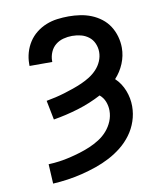

<svg xmlns="http://www.w3.org/2000/svg" viewBox="-84 -598 768 890"><g transform="rotate(-10 300.0 -152.5)"><path d="M94 223 89 131Q115 130 140.5 126.5Q166 123 191 117Q216 111 240.5 103.5Q265 96 288.5 86Q312 76 334 62Q356 48 373 28.5Q390 9 400 -15Q410 -39 410 -65Q410 -87 402 -107.5Q394 -128 377 -142Q324 -114 266.5 -96.5Q209 -79 149 -69L131 -160Q153 -164 174.5 -169Q196 -174 217.5 -180.5Q239 -187 260.5 -194.5Q282 -202 302.5 -211Q323 -220 342 -232Q361 -244 376.5 -260.5Q392 -277 401 -298Q410 -319 410 -341Q410 -362 401.5 -381.5Q393 -401 376.5 -413.5Q360 -426 340 -431Q320 -436 299 -436Q278 -436 257.5 -430.5Q237 -425 221 -412Q205 -399 196.5 -379Q188 -359 188 -338V-333H81V-343Q81 -370 88.5 -396Q96 -422 110.5 -444.5Q125 -467 146.5 -484Q168 -501 193 -511Q218 -521 245 -524.5Q272 -528 299 -528Q326 -528 353 -524Q380 -520 405 -510Q430 -500 451.5 -483.5Q473 -467 487.5 -444.5Q502 -422 509.5 -395.5Q517 -369 517 -342Q517 -304 502 -268Q487 -232 461 -204Q475 -191 485.5 -175Q496 -159 503 -141Q510 -123 513.5 -104.5Q517 -86 517 -67Q517 -31 505.5 3Q494 37 473 65.5Q452 94 424.5 116Q397 138 365.5 154.5Q334 171 300.5 182.5Q267 194 233 202.5Q199 211 164 216Q129 221 94 223Z"/></g></svg>

Font: Iosevka Semibold Extended
Style: Regular
Weight: 600
Width: 7
Monospace: yes
Designer: Belleve Invis
Foundry: Belleve Invis
Version: Version 32.5.0; ttfautohint (v1.8.4)